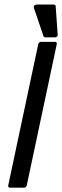

<svg xmlns="http://www.w3.org/2000/svg" viewBox="-20 -826 277 855"><path d="M150.4 -629.9Q151.4 -633.8 154.8 -636.7Q158.2 -639.6 162.1 -639.6H225.1Q229 -639.6 231.4 -636.7Q233.9 -633.8 232.9 -629.9L99.1 0Q98.1 3.9 94.5 6.8Q90.8 9.8 86.9 9.8H23.9Q20 9.8 17.8 6.8Q15.6 3.9 16.6 0ZM130.9 -791Q128.9 -796.4 132.8 -801Q136.7 -805.7 142.6 -805.7H220.2Q223.1 -805.7 225.6 -803.5Q228 -801.3 228 -798.3L236.8 -671.9Q237.3 -667 233.9 -663.3Q230.5 -659.7 225.1 -659.7H181.6Q179.2 -659.7 177 -661.1Q174.8 -662.6 173.8 -664.6Z"/></svg>

Font: Fibel Nord
Style: Bold Italic
Weight: 700
Designer: Peter Wiegel
Foundry: Peter Wioegel
Version: Version 000.000